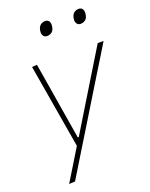

<svg xmlns="http://www.w3.org/2000/svg" viewBox="-165 -797 842 1077"><g transform="rotate(-20 256.0 -258.5)"><path d="M56 194Q84 148 113 101Q142 53.5 170 7.5Q162 -40.5 153.5 -90Q145 -139.5 137 -187L122 -276Q113 -329.5 103.5 -385.5Q94 -441 85 -494L115 -496Q127 -423.5 138.5 -355Q149.5 -286.5 161.5 -214L191 -35H197L307 -215.5Q350.5 -287 392.5 -355.5Q434.5 -424 477 -494H512Q487.5 -454 465 -417Q442 -379.5 414.5 -335Q387 -290 349 -228L264 -89Q205.5 6.5 165.2 72.2Q125 138 92 192ZM424 -628Q409 -628 401.5 -640.5Q396.5 -648.5 396.5 -659.5Q396.5 -666 398 -673Q402.5 -694 414.8 -702.5Q427 -711 442 -711Q458 -711 465 -699Q469.5 -691.5 469.5 -680Q469.5 -673.5 468 -666Q464.5 -646 452.5 -637Q440.5 -628 424 -628ZM224 -628Q209 -628 201.5 -640.5Q196.5 -648.5 196.5 -659.5Q196.5 -666 198 -673Q202.5 -694 214.8 -702.5Q227 -711 242 -711Q258 -711 265 -699Q269.5 -691.5 269.5 -680Q269.5 -673.5 268 -666Q264.5 -646 252.5 -637Q240.5 -628 224 -628Z"/></g></svg>

Font: Heraclito Thin
Style: Italic
Weight: 100
Italic angle: -12°
Designer: Kostas Bartsokas (font) & Cristiano Sobral (main changes)
Foundry: Kostas Bartsokas (font) & Cristiano Sobral (main changes)
Version: Version 1.00;July 8, 2020;FontCreator 13.0.0.2655 64-bit